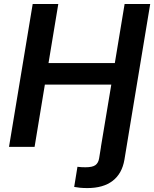

<svg xmlns="http://www.w3.org/2000/svg" viewBox="-20 -748 785 978"><path d="M357.9 204.1 374.5 101.6Q384.3 103 395.3 103.5Q406.2 104 415.5 104Q451.2 104 466.1 93Q481 82 484.9 58.6L504.4 -62H634.8L613.8 65.4Q601.6 136.7 553.7 173.3Q505.9 210 424.8 210Q404.3 210 387 208.3Q369.6 206.5 357.9 204.1ZM25.9 0 146.5 -727.5H276.9L227.1 -426.8H564.9L614.7 -727.5H745.1L624.5 0H494.1L546.9 -316.9H208.5L156.2 0Z"/></svg>

Font: Inter 17pt SemiBold
Style: Italic
Weight: 600
Italic angle: -9.3988°
Version: Version 4.001;git-66647c0bb